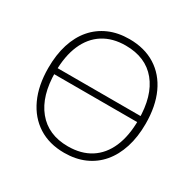

<svg xmlns="http://www.w3.org/2000/svg" viewBox="-157 -880 1066 1055"><g transform="rotate(30 375.5 -352.5)"><path d="M92 -339V-377H667V-339ZM375 8Q280 8 211 -36Q142 -80 104.5 -161Q67 -242 67 -353Q67 -437 88 -503.5Q109 -570 149 -616.5Q189 -663 246 -688Q303 -713 375 -713Q471 -713 540.5 -669.5Q610 -626 647 -545.5Q684 -465 684 -354Q684 -270 662.5 -203Q641 -136 601 -89Q561 -42 504 -17Q447 8 375 8ZM375 -33Q459 -33 518 -70.5Q577 -108 608 -179.5Q639 -251 639 -353Q639 -505 570.5 -588.5Q502 -672 375 -672Q292 -672 233 -634.5Q174 -597 143 -525.5Q112 -454 112 -353Q112 -202 181 -117.5Q250 -33 375 -33Z"/></g></svg>

Font: Nunito ExtraLight
Style: Regular
Weight: 200
Designer: Vernon Adams
Foundry: Vernon Adams
Version: Version 3.602;April 4, 2023;FontCreator 14.0.0.2856 64-bit